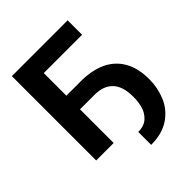

<svg xmlns="http://www.w3.org/2000/svg" viewBox="-240 -840 1138 1138"><g transform="rotate(-45 329.0 -271.0)"><path d="M527.3 -585.9H206.1V-396.5H328.1Q418.5 -396.5 484.4 -366.2Q550.3 -335.9 586.7 -273.7Q623 -211.4 623 -118.2Q623 -46.4 596.2 18.1Q569.3 82.5 509.3 123.8Q449.2 165 355.5 165V56.6Q406.2 56.6 434.8 29.5Q463.4 2.4 473.1 -35.2Q482.9 -72.8 482.4 -110.4Q482.9 -197.3 443.4 -239.7Q403.8 -282.2 328.1 -282.2H206.1V0H59.6V-707H527.3Z"/></g></svg>

Font: Pretendard
Style: Bold
Weight: 700
Designer: Base glyphs from Inter by Rasmus Andersson; Hangeul glyphs from Noto Sans CJK(Source Han Sans) by Jang Soo-young and Kan
Foundry: Kil Hyung-jin
Version: Version 1.309